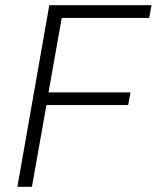

<svg xmlns="http://www.w3.org/2000/svg" viewBox="-20 -720 604 740"><path d="M170 -700H564L555 -651H218L167 -364H483L474 -315H159L103 0H47Z"/></svg>

Font: Sarabun ExtraLight
Style: Italic
Weight: 275
Italic angle: -10°
Designer: Suppakit Chalermlarp | Katatrad Co.,Ltd.
Foundry: Cadson Demak Co.,Ltd.
Version: Version 1.000; ttfautohint (v1.6)